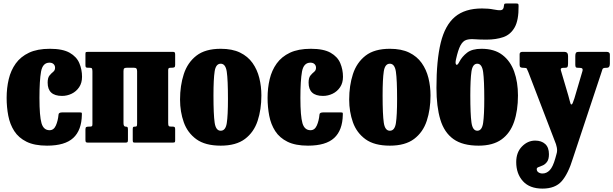

<svg xmlns="http://www.w3.org/2000/svg" viewBox="-20 -817 3514 1100"><path d="M18 -256.5Q18 -312.5 30 -363.2Q42 -414 70.2 -453.2Q98.5 -492.5 146.2 -515Q194 -537.5 266 -537.5Q339 -537.5 379 -514.8Q419 -492 434.5 -455.2Q450 -418.5 450 -377Q450 -342 433.5 -317.5Q417 -293 390.8 -280.2Q364.5 -267.5 335.5 -267.5Q253 -267.5 253 -343.5Q253 -371.5 263.5 -384.2Q274 -397 284.8 -405.5Q295.5 -414 295.5 -429Q295.5 -441.5 287 -449.8Q278.5 -458 263.5 -458Q224.5 -458 215.2 -406.8Q206 -355.5 206 -256.5Q206 -151.5 217.8 -111.2Q229.5 -71 264 -71Q288 -71 300 -97.8Q312 -124.5 315.5 -161.5Q316.5 -173 337 -173H435.5Q447 -173 448.2 -170.8Q449.5 -168.5 449 -159Q447.5 -71 399.8 -26.8Q352 17.5 249.5 17.5Q177.5 17.5 132 -5Q86.5 -27.5 61.8 -66Q37 -104.5 27.5 -153.8Q18 -203 18 -256.5Z M687.5 -112Q687.5 -91.5 699.5 -91.5H700Q708 -91.5 710.5 -88.5Q713 -85.5 713 -74.5V-15Q713 -6 710.5 -3Q708 0 699 0H483.5Q474.5 0 472 -3.2Q469.5 -6.5 469.5 -16V-75.5Q469.5 -86 473.8 -88.8Q478 -91.5 487.5 -91.5H492.5Q502.5 -91.5 506 -93.8Q509.5 -96 509.5 -105.5V-406.5Q509.5 -419.5 507 -424.2Q504.5 -429 491.5 -429H482.5Q474.5 -429 472 -432Q469.5 -435 469.5 -444V-509Q469.5 -517.5 473.2 -518.8Q477 -520 485 -520H969.5Q978.5 -520 981 -516.8Q983.5 -513.5 983.5 -504V-445Q983.5 -434.5 979.2 -431.8Q975 -429 965.5 -429H960.5Q950.5 -429 947 -426.5Q943.5 -424 943.5 -415V-114Q943.5 -101 946 -96.2Q948.5 -91.5 961.5 -91.5H970.5Q978.5 -91.5 981 -88.2Q983.5 -85 983.5 -76.5V-11Q983.5 -3 979.8 -1.5Q976 0 968 0H751.5Q743.5 0 742 -3.8Q740.5 -7.5 740.5 -15.5V-77Q740.5 -85.5 742.5 -88.5Q744.5 -91.5 752 -91.5H754.5Q761.5 -91.5 763.5 -94.8Q765.5 -98 765.5 -111V-408.5Q765.5 -420 761.5 -424.5Q757.5 -429 746 -429H709Q697 -429 692.2 -425.8Q687.5 -422.5 687.5 -409.5Z M1011.5 -246.5Q1011.5 -326.5 1033 -392.5Q1054.5 -458.5 1105.2 -498Q1156 -537.5 1244.5 -537.5Q1310.5 -537.5 1355.2 -515.8Q1400 -494 1426.8 -456.2Q1453.5 -418.5 1465.5 -370.5Q1477.5 -322.5 1477.5 -270Q1477.5 -190 1456 -124.8Q1434.5 -59.5 1383.5 -21Q1332.5 17.5 1244.5 17.5Q1156 17.5 1105.2 -19.2Q1054.5 -56 1033 -116.2Q1011.5 -176.5 1011.5 -246.5ZM1203 -270Q1203 -160.5 1209.8 -114.2Q1216.5 -68 1244.5 -68Q1272.5 -68 1279.2 -111.8Q1286 -155.5 1286 -250Q1286 -359.5 1279.2 -405.8Q1272.5 -452 1244.5 -452Q1216.5 -452 1209.8 -408.2Q1203 -364.5 1203 -270Z M1513 -256.5Q1513 -312.5 1525 -363.2Q1537 -414 1565.2 -453.2Q1593.5 -492.5 1641.2 -515Q1689 -537.5 1761 -537.5Q1834 -537.5 1874 -514.8Q1914 -492 1929.5 -455.2Q1945 -418.5 1945 -377Q1945 -342 1928.5 -317.5Q1912 -293 1885.8 -280.2Q1859.5 -267.5 1830.5 -267.5Q1748 -267.5 1748 -343.5Q1748 -371.5 1758.5 -384.2Q1769 -397 1779.8 -405.5Q1790.5 -414 1790.5 -429Q1790.5 -441.5 1782 -449.8Q1773.5 -458 1758.5 -458Q1719.5 -458 1710.2 -406.8Q1701 -355.5 1701 -256.5Q1701 -151.5 1712.8 -111.2Q1724.5 -71 1759 -71Q1783 -71 1795 -97.8Q1807 -124.5 1810.5 -161.5Q1811.5 -173 1832 -173H1930.5Q1942 -173 1943.2 -170.8Q1944.5 -168.5 1944 -159Q1942.5 -71 1894.8 -26.8Q1847 17.5 1744.5 17.5Q1672.5 17.5 1627 -5Q1581.5 -27.5 1556.8 -66Q1532 -104.5 1522.5 -153.8Q1513 -203 1513 -256.5Z M1980.5 -246.5Q1980.5 -326.5 2002 -392.5Q2023.5 -458.5 2074.2 -498Q2125 -537.5 2213.5 -537.5Q2279.5 -537.5 2324.2 -515.8Q2369 -494 2395.8 -456.2Q2422.5 -418.5 2434.5 -370.5Q2446.5 -322.5 2446.5 -270Q2446.5 -190 2425 -124.8Q2403.5 -59.5 2352.5 -21Q2301.5 17.5 2213.5 17.5Q2125 17.5 2074.2 -19.2Q2023.5 -56 2002 -116.2Q1980.5 -176.5 1980.5 -246.5ZM2172 -270Q2172 -160.5 2178.8 -114.2Q2185.5 -68 2213.5 -68Q2241.5 -68 2248.2 -111.8Q2255 -155.5 2255 -250Q2255 -359.5 2248.2 -405.8Q2241.5 -452 2213.5 -452Q2185.5 -452 2178.8 -408.2Q2172 -364.5 2172 -270Z M2951 -782.5Q2952 -701.5 2928.5 -660Q2905 -618.5 2863.2 -604.2Q2821.5 -590 2767.5 -590Q2726.5 -590 2698.5 -592.2Q2670.5 -594.5 2651.2 -588.2Q2632 -582 2618.2 -556.8Q2604.5 -531.5 2592.5 -477Q2587 -453 2593.8 -446.8Q2600.5 -440.5 2612 -463.5Q2627 -492.5 2655.8 -515Q2684.5 -537.5 2739 -537.5Q2812 -537.5 2858 -502.5Q2904 -467.5 2925.8 -407Q2947.5 -346.5 2947.5 -270Q2947.5 -183.5 2925.2 -118.8Q2903 -54 2853.5 -18.2Q2804 17.5 2722 17.5Q2630.5 17.5 2577.8 -20.2Q2525 -58 2502.8 -131.8Q2480.5 -205.5 2480.5 -313.5Q2480.5 -471.5 2505 -572Q2529.5 -672.5 2586.5 -720.5Q2643.5 -768.5 2741.5 -768.5Q2780 -768.5 2807.5 -762.8Q2835 -757 2850.2 -758.8Q2865.5 -760.5 2867 -783.5Q2868 -792 2869.8 -794.5Q2871.5 -797 2881 -797H2938Q2947 -797 2949 -794.2Q2951 -791.5 2951 -782.5ZM2674.5 -270Q2674.5 -163.5 2681 -115.8Q2687.5 -68 2714.5 -68Q2741.5 -68 2748 -113.2Q2754.5 -158.5 2754.5 -250Q2754.5 -356.5 2748 -404.2Q2741.5 -452 2714.5 -452Q2687.5 -452 2681 -406.8Q2674.5 -361.5 2674.5 -270Z M2937.5 111.5Q2937.5 56 2970.5 22.2Q3003.5 -11.5 3046 -11.5Q3082 -11.5 3103.5 8Q3125 27.5 3125 66.5Q3125 95.5 3114.2 110Q3103.5 124.5 3089.8 130.5Q3076 136.5 3065.5 140.2Q3055 144 3055 151.5Q3055 164 3065 170.5Q3075 177 3088 177Q3111.5 177 3129.8 157.8Q3148 138.5 3161.5 90L3168.5 64.5Q3174 47.5 3170 27.5Q3166 7.5 3159 -7.5L3006.5 -405Q2999.5 -419 2998 -423.8Q2996.5 -428.5 2981.5 -428.5H2978Q2967 -428.5 2962 -431.8Q2957 -435 2957 -445.5V-506.5Q2957 -520 2974 -520H3212.5Q3234.5 -520 3234.5 -496.5V-454.5Q3234.5 -439.5 3231.5 -434Q3228.5 -428.5 3217 -428.5H3207.5Q3188.5 -428.5 3193.5 -413.5L3236 -269.5Q3242.5 -247 3245.8 -232.8Q3249 -218.5 3253 -218.5Q3258.5 -218.5 3261.5 -227.5Q3264.5 -236.5 3271 -254L3317.5 -411.5Q3319.5 -420 3315.8 -424.2Q3312 -428.5 3298.5 -428.5H3292.5Q3281.5 -428.5 3278.8 -432.5Q3276 -436.5 3276 -446.5V-496.5Q3276 -509.5 3280 -514.8Q3284 -520 3296.5 -520H3454.5Q3474 -520 3474 -504.5V-452Q3474 -441 3470 -434.8Q3466 -428.5 3454.5 -428.5H3451.5Q3434 -428.5 3431.5 -420.2Q3429 -412 3425 -400L3263 88Q3235.5 178.5 3198.2 221Q3161 263.5 3088 263.5Q3014.5 263.5 2976 221Q2937.5 178.5 2937.5 111.5Z"/></svg>

Font: Besley* Condensed Heavy
Style: Regular
Weight: 800
Width: 3
Designer: Owen Earl
Foundry: indestructible type*
Version: Version 3.000; ttfautohint (v1.8.3)